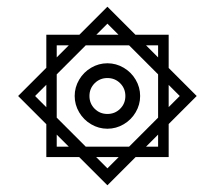

<svg xmlns="http://www.w3.org/2000/svg" viewBox="-20 -561 640 572"><path d="M216 -93H118V-191L34 -275L118 -359V-457.5H216.5L300 -541L383.5 -457.5H482.5V-358.5L566 -275L482.5 -191.5V-93H384L300 -9ZM333.5 -93H266.5L300 -59.5ZM185 -124 149 -160V-124ZM202.5 -275Q202.5 -301 215.8 -323.5Q229 -346 251.5 -359.2Q274 -372.5 300 -372.5Q326 -372.5 348.5 -359.2Q371 -346 384.2 -323.5Q397.5 -301 397.5 -275Q397.5 -249 384.2 -226.5Q371 -204 348.5 -190.8Q326 -177.5 300 -177.5Q274 -177.5 251.5 -190.8Q229 -204 215.8 -226.5Q202.5 -249 202.5 -275ZM353.5 -275Q353.5 -297.5 338 -313Q322.5 -328.5 300 -328.5Q277.5 -328.5 262 -313Q246.5 -297.5 246.5 -275Q246.5 -252.5 262 -237Q277.5 -221.5 300 -221.5Q322.5 -221.5 338 -237Q353.5 -252.5 353.5 -275ZM118 -241.5V-308.5L84.5 -275ZM235.5 -124H364.5L451 -210.5V-339.5L364.5 -426H235.5L149 -339.5V-210.5ZM185 -426H149V-390ZM333 -457.5 300 -490.5 267 -457.5ZM451 -124V-160L415 -124ZM451 -390V-426H415ZM515.5 -275 482.5 -308V-242Z"/></svg>

Font: JuliaMono ExtraBoldItalic
Style: Regular
Weight: 800
Italic angle: -9°
Monospace: yes
Designer: cormullion
Foundry: corm
Version: Version 0.049; ttfautohint (v1.8.4)